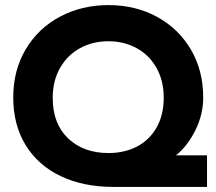

<svg xmlns="http://www.w3.org/2000/svg" viewBox="-20 -734 848 754"><path d="M32 -351Q32 -458 81 -540.5Q130 -623 215.5 -668.5Q301 -714 406 -714Q511 -714 595.5 -668.5Q680 -623 729 -540.5Q778 -458 778 -351Q778 -285 747.5 -223Q717 -161 671 -124H793V0H425Q307 0 218 -42.5Q129 -85 80.5 -164.5Q32 -244 32 -351ZM623 -350Q623 -417 594.5 -467.5Q566 -518 516.5 -545Q467 -572 406 -572Q344 -572 294.5 -545Q245 -518 216 -467.5Q187 -417 187 -350Q187 -248 247.5 -190.5Q308 -133 406 -133Q469 -133 518 -158.5Q567 -184 595 -233.5Q623 -283 623 -350Z"/></svg>

Font: Prompt SemiBold
Style: Regular
Weight: 600
Designer: Katatrad Team
Foundry: CadsonDemak
Version: Version 1.001